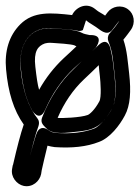

<svg xmlns="http://www.w3.org/2000/svg" viewBox="-21 -552 482 663"><path d="M71 40 73 28C89 -41 101 -88 112 -117C115 -126 114 -136 109 -142C78 -181 57 -238 50 -316C43 -401 83 -465 169 -454C186 -452 231 -450 246 -446C252 -444 259 -445 265 -448C266 -449 275 -481 276 -482L285 -475C292 -470 300 -466 310 -459C323 -451 346 -426 365 -447C375 -459 381 -469 391 -480C391 -480 390 -479 390 -478L380 -464C373 -454 365 -446 357 -436C351 -429 350 -418 353 -410C369 -372 370 -336 375 -293C382 -235 377 -196 366 -177C355 -156 327 -117 304 -108C270 -95 226 -89 172 -93C162 -94 153 -97 144 -104C138 -108 119 -119 107 -95C100 -81 76 9 73 28ZM228 -500C156 -508 95 -514 49 -468C10 -429 -6 -375 0 -312C7 -234 26 -171 61 -122C50 -90 38 -44 24 17L23 19L21 30C15 59 37 85 61 90C91 96 116 74 121 49L123 36C124 32 138 -31 143 -49C150 -47 160 -45 168 -44C227 -40 278 -45 321 -62C359 -76 392 -119 410 -153C429 -188 432 -236 425 -298C420 -339 418 -378 405 -415C409 -420 415 -427 420 -434L431 -449C448 -473 442 -505 421 -520C398 -537 366 -530 351 -510L342 -498C334 -504 318 -512 315 -515L306 -522C276 -545 240 -526 228 -500ZM138 -110C161 -85 205 -93 260 -99C317 -106 338 -129 366 -177C381 -202 378 -259 374 -294C370 -328 368 -355 360 -385C360 -385 352 -427 319 -396C291 -370 265 -344 235 -315C187 -270 150 -212 124 -145C118 -128 129 -119 138 -110ZM178 -145C201 -198 231 -242 269 -278C288 -296 304 -311 320 -327C321 -316 322 -302 324 -288C326 -269 330 -216 322 -202C306 -172 288 -157 282 -155C259 -146 189 -143 178 -145ZM292 -431H288C279 -433 268 -435 263 -438C241 -451 193 -451 162 -454C75 -461 43 -390 51 -316C58 -249 69 -210 90 -171C90 -171 115 -128 135 -173C159 -228 192 -276 233 -315C252 -333 266 -344 279 -357L310 -388C310 -388 342 -431 292 -431ZM243 -392C231 -380 217 -368 199 -351C165 -319 137 -283 114 -242C109 -258 105 -286 101 -322C95 -374 109 -393 134 -402C138 -403 146 -405 158 -404C173 -403 227 -400 237 -395C239 -394 240 -393 243 -392Z"/></svg>

Font: AppleStorm
Style: CBo
Weight: 400
Foundry: Cannot Into Space Fonts
Version: Version 1.01